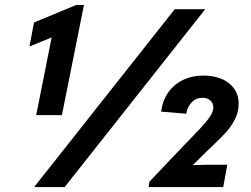

<svg xmlns="http://www.w3.org/2000/svg" viewBox="-20 -757 1015 777"><path d="M189 -605.5 99.1 -568.8 117.7 -666 288.1 -736.8H319.8L230.5 -291H126.5ZM687 -719.7H810.5L241.7 0H118.2ZM584.5 -21.5 730 -174.8 752.9 -198.2Q795.9 -241.7 819.6 -271.2Q843.3 -300.8 843.3 -323.2Q843.3 -338.9 831.5 -350.1Q819.8 -361.3 799.3 -361.3Q773.4 -361.3 755.9 -343Q738.3 -324.7 733.9 -296.9L631.8 -305.2Q637.7 -349.6 660.6 -382.6Q683.6 -415.5 720.5 -433.3Q757.3 -451.2 803.7 -451.2Q843.8 -451.2 876 -438Q908.2 -424.8 927 -398.9Q945.8 -373 945.8 -336.4Q945.8 -303.7 930.7 -274.2Q915.5 -244.6 893.6 -220.5Q871.6 -196.3 835 -162.1L814.5 -142.6L761.7 -90.3L761.2 -88.9L822.8 -90.3H899.9L883.3 0H581.5Z"/></svg>

Font: Reddit Sans Chocolate
Style: Bold Italic
Weight: 700
Italic angle: -11.25°
Designer: Stephen Hutchings
Version: Version 1.013